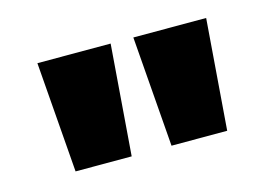

<svg xmlns="http://www.w3.org/2000/svg" viewBox="-49 -886 617 433"><g transform="rotate(-15 259.5 -670.0)"><path d="M233 -799H62L82 -541H213ZM456 -799H286L306 -541H436Z"/></g></svg>

Font: Noto Sans Sinhala Condensed Black
Style: Regular
Weight: 900
Width: 3
Designer: Jelle Bosma - Monotype Design Team
Foundry: Monotype Imaging Inc.
Version: Version 2.006